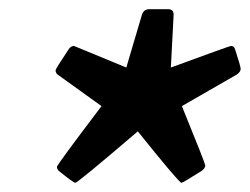

<svg xmlns="http://www.w3.org/2000/svg" viewBox="-20 -754 544 418"><path d="M375 -356Q370 -356 280 -468Q149 -356 144 -356Q140 -356 108 -382Q104 -386 104 -391Q104 -395 201 -523L105 -592Q101 -596 101 -601Q101 -604 129 -646Q134 -654 141 -654L255 -607L289 -722Q293 -734 305 -734H346Q358 -734 358 -722L352 -607Q480 -654 483 -654Q490 -654 492 -646Q504 -609 504 -604Q504 -598 496 -592L376 -523Q427 -398 427 -393Q426 -387 419 -382Q378 -356 375 -356Z"/></svg>

Font: YamahaIndonesia935. App
Style: Bold Italic
Weight: 700
Italic angle: -10°
Designer: Dalton Maag Ltd
Foundry: Dalton Maag Ltd
Version: Version 1.002; January 01, 2024; Regular/Italic